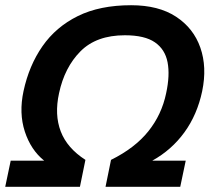

<svg xmlns="http://www.w3.org/2000/svg" viewBox="-32 -715 811 735"><path d="M-12 0 9 -100H137Q86 -141 63 -211.5Q40 -282 58 -366Q79 -464 130.5 -538Q182 -612 266 -653.5Q350 -695 470 -695Q575 -695 642 -651Q709 -607 735 -532.5Q761 -458 742 -366Q723 -276 674 -208.5Q625 -141 551 -100H679L658 0H372L393 -103Q484 -148 535.5 -212Q587 -276 604 -358Q619 -427 609.5 -476.5Q600 -526 561 -553Q522 -580 446 -580Q337 -580 276 -518.5Q215 -457 194 -358Q176 -276 200.5 -212Q225 -148 295 -103L274 0Z"/></svg>

Font: Kanit Medium
Style: Italic
Weight: 500
Italic angle: -12°
Designer: Katatrad Team
Foundry: CadsonDemak
Version: Version 2.000; ttfautohint (v1.8.3)